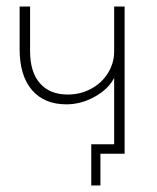

<svg xmlns="http://www.w3.org/2000/svg" viewBox="-20 -470 480 587"><path d="M361 -450V0H287V97H259V-29H329V-232Q312 -198 270 -174.5Q228 -151 183 -151Q115 -151 77.5 -195Q40 -239 40 -320V-450H72V-313Q72 -250 102 -215.5Q132 -181 187 -181Q226 -181 258.5 -198.5Q291 -216 310 -246.5Q329 -277 329 -313V-450Z"/></svg>

Font: Poiret One
Style: Regular
Weight: 400
Designer: Denis Masharov (denis.masharov@gmail.com), Cyreal (Charset Expansion)
Foundry: Denis Masharov
Version: Version 1.101